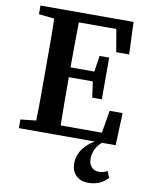

<svg xmlns="http://www.w3.org/2000/svg" viewBox="-96 -732 790 1024"><g transform="rotate(10 299.5 -220.5)"><path d="M39 -617V-664H543L550 -489H480L459 -611H256Q255 -548 254.5 -485Q254 -422 254 -367H383L396 -454H448V-228H396L384 -314H254Q254 -242 254.5 -178.5Q255 -115 256 -53H479L500 -175H570L563 0H39V-47L123 -56Q125 -118 125 -182Q125 -246 125 -310V-353Q125 -416 125 -480Q125 -544 123 -608ZM454 223Q411 223 386.5 198.5Q362 174 362 134Q362 87 392.5 48.5Q423 10 471 -10V-11H505Q474 8 459 35.5Q444 63 444 94Q444 123 459.5 139Q475 155 498 155Q524 155 545 143L559 178Q538 201 511.5 212Q485 223 454 223Z"/></g></svg>

Font: Source Serif 4 Semibold
Style: Regular
Weight: 600
Designer: Frank Grießhammer
Foundry: Adobe
Version: Version 4.005;hotconv 1.1.0;makeotfexe 2.6.0